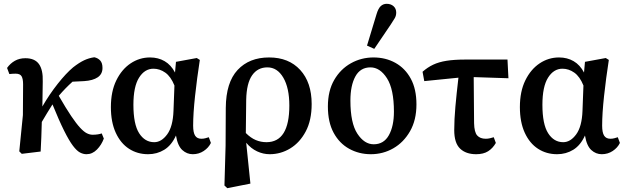

<svg xmlns="http://www.w3.org/2000/svg" viewBox="-20 -794 3278 1006"><path d="M94 12 81 -1 100 -191 101 -352Q101 -381 93 -394.5Q85 -408 62 -408Q55 -408 46 -407.5Q37 -407 29 -406L17 -438Q34 -462 58 -475.5Q82 -489 113 -489Q162 -489 184 -458.5Q206 -428 204 -366L202 -236Q239 -300 282.5 -355Q326 -410 363 -441Q395 -466 420.5 -478Q446 -490 474 -494Q493 -490 505 -477Q517 -464 517 -438Q517 -406 492 -389Q467 -372 421 -369L360 -366Q341 -349 323 -330.5Q305 -312 288 -292Q326 -226 353 -186Q380 -146 400 -124.5Q420 -103 435.5 -95.5Q451 -88 465 -88Q480 -88 492.5 -90Q505 -92 513 -95L524 -68Q512 -35 488 -10.5Q464 14 433 14Q416 14 399 5Q382 -4 362 -30.5Q342 -57 316 -109Q290 -161 255 -247Q241 -224 227 -202Q213 -180 199 -155Q198 -115 196.5 -75Q195 -35 193 0Z M679 -245Q679 -143 709 -96Q739 -49 788 -49Q826 -49 856 -90Q886 -131 889 -213L894 -346Q875 -393 846 -413.5Q817 -434 784 -434Q738 -434 708.5 -387Q679 -340 679 -245ZM756 14Q700 14 656 -14.5Q612 -43 586.5 -98.5Q561 -154 561 -233Q561 -315 589.5 -373Q618 -431 664.5 -462Q711 -493 766 -493Q809 -493 842.5 -473.5Q876 -454 897 -414L902 -470L1011 -490L1027 -480Q1012 -383 1002 -291Q992 -199 992 -136Q992 -99 1002.5 -83Q1013 -67 1035 -67Q1046 -67 1055.5 -69.5Q1065 -72 1074 -75L1085 -45Q1073 -20 1047.5 -3Q1022 14 990 14Q959 14 935 -8Q911 -30 902 -84Q879 -33 841 -9.5Q803 14 756 14Z M1270 -272 1268 -97Q1294 -71 1320.5 -60Q1347 -49 1376 -49Q1496 -49 1496 -241Q1496 -333 1464.5 -387Q1433 -441 1381 -441Q1330 -441 1301 -399.5Q1272 -358 1270 -272ZM1156 178 1162 -31 1163 -229Q1164 -362 1225 -427.5Q1286 -493 1390 -493Q1493 -493 1553 -427.5Q1613 -362 1613 -249Q1613 -164 1582 -105.5Q1551 -47 1501 -16.5Q1451 14 1393 14Q1359 14 1327 -1Q1295 -16 1270 -46L1292 168L1171 192Z M1923 14Q1861 14 1809.5 -14.5Q1758 -43 1728 -98.5Q1698 -154 1698 -236Q1698 -318 1731 -375Q1764 -432 1818.5 -462.5Q1873 -493 1937 -493Q2001 -493 2052 -464.5Q2103 -436 2132.5 -381.5Q2162 -327 2162 -247Q2162 -165 2128.5 -106.5Q2095 -48 2041 -17Q1987 14 1923 14ZM1938 -38Q1991 -38 2017.5 -85.5Q2044 -133 2044 -209Q2044 -327 2007.5 -384Q1971 -441 1921 -441Q1868 -441 1842 -393.5Q1816 -346 1816 -267Q1816 -149 1852.5 -93.5Q1889 -38 1938 -38ZM1903 -555 1953 -720Q1962 -750 1975 -762Q1988 -774 2006 -774Q2028 -774 2042 -761.5Q2056 -749 2056 -728Q2056 -712 2048.5 -699Q2041 -686 2027 -665L1941 -538Z M2203 -369 2194 -418Q2220 -441 2249.5 -455Q2279 -469 2319.5 -475.5Q2360 -482 2420 -482H2639L2644 -384L2462 -390L2464 -149Q2465 -101 2480.5 -84Q2496 -67 2525 -67Q2536 -67 2547 -69.5Q2558 -72 2567 -75L2578 -45Q2562 -17 2537.5 -1.5Q2513 14 2475 14Q2421 14 2390.5 -15.5Q2360 -45 2360 -112Q2360 -167 2366 -234.5Q2372 -302 2382 -387Z M2822 -245Q2822 -143 2852 -96Q2882 -49 2931 -49Q2969 -49 2999 -90Q3029 -131 3032 -213L3037 -346Q3018 -393 2989 -413.5Q2960 -434 2927 -434Q2881 -434 2851.5 -387Q2822 -340 2822 -245ZM2899 14Q2843 14 2799 -14.5Q2755 -43 2729.5 -98.5Q2704 -154 2704 -233Q2704 -315 2732.5 -373Q2761 -431 2807.5 -462Q2854 -493 2909 -493Q2952 -493 2985.5 -473.5Q3019 -454 3040 -414L3045 -470L3154 -490L3170 -480Q3155 -383 3145 -291Q3135 -199 3135 -136Q3135 -99 3145.5 -83Q3156 -67 3178 -67Q3189 -67 3198.5 -69.5Q3208 -72 3217 -75L3228 -45Q3216 -20 3190.5 -3Q3165 14 3133 14Q3102 14 3078 -8Q3054 -30 3045 -84Q3022 -33 2984 -9.5Q2946 14 2899 14Z"/></svg>

Font: Source Serif Pro SemiBold
Style: Regular
Weight: 600
Designer: Frank Grießhammer
Foundry: Adobe Systems Incorporated
Version: Version 3.001;hotconv 1.0.111;makeotfexe 2.5.65597